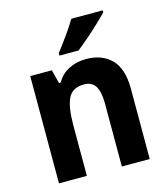

<svg xmlns="http://www.w3.org/2000/svg" viewBox="-113 -855 827 944"><g transform="rotate(-15 300.0 -383.0)"><path d="M356 -556Q437 -556 484.5 -508Q532 -460 532 -358V0H390V-321Q390 -379 372.5 -408.5Q355 -438 314 -438Q255 -438 233.5 -394Q212 -350 212 -259V0H70V-546H180L198 -476H206Q229 -517 269 -536.5Q309 -556 356 -556ZM498 -756Q481 -738 451 -709.5Q421 -681 388.5 -653Q356 -625 332 -606H235V-619Q260 -651 289 -691.5Q318 -732 338 -766H498Z"/></g></svg>

Font: Noto Sans Armenian SemiCondensed
Style: Bold
Weight: 700
Width: 4
Designer: Monotype Design Team
Foundry: Monotype Imaging Inc.
Version: Version 2.008; ttfautohint (v1.8.4.7-5d5b)